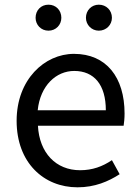

<svg xmlns="http://www.w3.org/2000/svg" viewBox="-20 -787 594 820"><path d="M311 13C385 13 443 -12 491 -43L458 -103C418 -76 375 -60 322 -60C219 -60 148 -134 142 -250H508C510 -263 512 -282 512 -302C512 -457 434 -557 296 -557C170 -557 51 -447 51 -271C51 -92 167 13 311 13ZM141 -316C152 -422 220 -484 297 -484C382 -484 432 -425 432 -316ZM187 -656C219 -656 242 -681 242 -711C242 -743 219 -767 187 -767C155 -767 132 -743 132 -711C132 -681 155 -656 187 -656ZM402 -656C434 -656 458 -681 458 -711C458 -743 434 -767 402 -767C371 -767 347 -743 347 -711C347 -681 371 -656 402 -656Z"/></svg>

Font: Source Han Sans TC
Style: Regular
Weight: 400
Designer: Ryoko NISHIZUKA 西塚涼子 (kana, bopomofo & ideographs); Paul D. Hunt (Latin, Greek & Cyrillic); Sandoll Communications 산돌커뮤니
Foundry: Adobe
Version: Version 2.002;hotconv 1.0.116;makeotfexe 2.5.65601